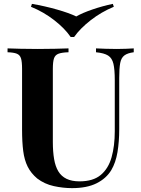

<svg xmlns="http://www.w3.org/2000/svg" viewBox="-20 -958 729 992"><path d="M671 -708V-688Q639 -684 622.5 -671.5Q606 -659 601 -632Q596 -605 596 -556V-291Q596 -226 587 -172Q578 -118 555 -79Q529 -36 479 -11Q429 14 352 14Q306 14 258 3.5Q210 -7 172 -36Q140 -63 123 -97Q106 -131 100 -177.5Q94 -224 94 -288V-602Q94 -639 88.5 -656.5Q83 -674 67 -680.5Q51 -687 19 -688V-708Q44 -707 86.5 -706Q129 -705 175 -705Q221 -705 263.5 -706Q306 -707 334 -708V-688Q300 -687 282.5 -680.5Q265 -674 259 -656.5Q253 -639 253 -602V-225Q253 -175 259.5 -136.5Q266 -98 281.5 -72.5Q297 -47 324 -34Q351 -21 391 -21Q461 -21 500.5 -54Q540 -87 556.5 -145.5Q573 -204 573 -280V-544Q573 -599 566 -628.5Q559 -658 538.5 -671Q518 -684 476 -688V-708Q495 -707 526 -706Q557 -705 584 -705Q608 -705 631.5 -706Q655 -707 671 -708ZM563 -938 568 -923Q503 -896 448.5 -853.5Q394 -811 363 -767H345Q315 -811 260.5 -853.5Q206 -896 140 -923L145 -938Q210 -927 273.5 -909Q337 -891 374 -873Q405 -891 457.5 -909Q510 -927 563 -938Z"/></svg>

Font: Playfair Display
Style: Bold
Weight: 700
Designer: Claus Eggers Sørensen
Foundry: Claus Eggers Sørensen
Version: Version 1.203